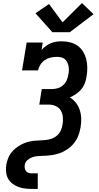

<svg xmlns="http://www.w3.org/2000/svg" viewBox="-20 -1011 640 1246"><path d="M320 -802 210 -925 298 -985 386 -866 512 -991 587 -919 433 -802ZM186 215Q162 215 139.5 212Q117 209 96.5 201Q76 193 58.5 179Q41 165 31 145.5Q21 126 19.5 103Q18 80 21 57Q25 37 32 18Q39 -1 51.5 -18Q64 -35 81 -48.5Q98 -62 116.5 -72Q135 -82 154.5 -88Q174 -94 194 -96.5Q214 -99 234 -99.5Q254 -100 274 -102Q294 -104 313.5 -110.5Q333 -117 349.5 -131Q366 -145 374.5 -164Q383 -183 386 -203Q390 -226 388 -250Q386 -274 375 -293Q364 -312 343 -322Q322 -332 299 -332H235L251 -433H315Q335 -433 354.5 -438.5Q374 -444 389.5 -458Q405 -472 413 -490.5Q421 -509 424 -529Q427 -542 427 -556Q427 -570 424.5 -583Q422 -596 416 -608Q410 -620 400 -628Q390 -636 376.5 -639Q363 -642 349 -642Q329 -642 309 -637.5Q289 -633 271.5 -621.5Q254 -610 242.5 -592Q231 -574 227 -554H123L153 -735H257L250 -687Q262 -701 278 -712.5Q294 -724 311 -731Q328 -738 346 -740.5Q364 -743 381 -743Q409 -743 436 -736Q463 -729 484 -714Q505 -699 519 -676Q533 -653 539.5 -627Q546 -601 546.5 -573Q547 -545 542 -517Q539 -495 531.5 -473.5Q524 -452 509 -433.5Q494 -415 474.5 -401.5Q455 -388 433 -379Q433 -379 433 -379Q433 -379 433 -379Q456 -365 472.5 -344Q489 -323 497.5 -297Q506 -271 507 -242.5Q508 -214 503 -185Q500 -169 495.5 -152.5Q491 -136 484 -120.5Q477 -105 466.5 -90.5Q456 -76 443.5 -63.5Q431 -51 416 -41.5Q401 -32 385.5 -24.5Q370 -17 353.5 -12.5Q337 -8 320 -5Q303 -2 286.5 -1Q270 0 253.5 0.5Q237 1 220.5 2.5Q204 4 188 10Q172 16 158 28Q144 40 141 57Q139 68 140.5 79Q142 90 148 98.5Q154 107 164.5 110.5Q175 114 186 114H225V215Z"/></svg>

Font: Iosevka Etoile Oblique
Style: Bold
Weight: 700
Italic angle: -9°
Designer: Belleve Invis
Foundry: Belleve Invis
Version: Version 15.5.2; ttfautohint (v1.8.4)